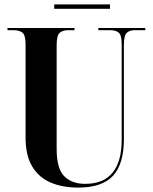

<svg xmlns="http://www.w3.org/2000/svg" viewBox="-20 -841 693 871"><path d="M335 10Q263 10 209.5 -13Q156 -36 126 -86Q96 -136 96 -217V-640Q96 -682 81.5 -693Q67 -704 43 -704H14V-714H318V-704H289Q265 -704 251 -692.5Q237 -681 237 -636V-165Q237 -76 271.5 -41.5Q306 -7 366 -7Q450 -7 491 -58Q532 -109 532 -207V-640Q532 -682 518.5 -693Q505 -704 480 -704H426V-714H639V-704H590Q569 -704 555.5 -692.5Q542 -681 542 -636V-210Q542 -97 492.5 -43.5Q443 10 335 10ZM226 -801V-821H479V-801Z"/></svg>

Font: Noto Serif Display Condensed
Style: Bold
Weight: 700
Width: 3
Designer: Monotype Design Team
Foundry: Monotype Imaging Inc.
Version: Version 2.009